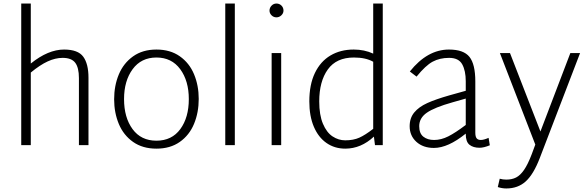

<svg xmlns="http://www.w3.org/2000/svg" viewBox="-20 -820 3318 1085"><path d="M480 -381V0H426V-379Q426 -438 405 -465.5Q384 -493 334 -493Q293 -493 249.5 -473Q206 -453 154 -410V0H100V-800H154V-461Q252 -540 342 -540Q421 -540 450.5 -499.5Q480 -459 480 -381Z M625 -259Q625 -336 651.5 -399.5Q678 -463 732 -501.5Q786 -540 864 -540Q942 -540 996 -502Q1050 -464 1076.5 -400.5Q1103 -337 1103 -261Q1103 -184 1076.5 -120Q1050 -56 996 -18Q942 20 864 20Q786 20 732 -18Q678 -56 651.5 -119.5Q625 -183 625 -259ZM1047 -260Q1047 -363 998.5 -429Q950 -495 864 -495Q778 -495 729.5 -429Q681 -363 681 -260Q681 -156 729 -90.5Q777 -25 864 -25Q951 -25 999 -90.5Q1047 -156 1047 -260Z M1253 -800H1307V0H1253Z M1503 -760Q1503 -776 1514.5 -788Q1526 -800 1542 -800Q1559 -800 1570.5 -788.5Q1582 -777 1582 -760Q1582 -745 1570 -733.5Q1558 -722 1542 -722Q1526 -722 1514.5 -733.5Q1503 -745 1503 -760ZM1515 -520H1569V0H1515Z M2143 -800V0H2099L2093 -48Q2020 20 1931 20Q1871 20 1825 -12Q1779 -44 1753.5 -104Q1728 -164 1728 -247Q1728 -342 1759.5 -407.5Q1791 -473 1847.5 -506.5Q1904 -540 1979 -540Q2039 -540 2089 -517V-800ZM1931 -27Q1977 -27 2010.5 -42Q2044 -57 2089 -92V-471Q2047 -495 1980 -495Q1881 -495 1832.5 -427.5Q1784 -360 1784 -247Q1784 -170 1805 -120.5Q1826 -71 1859.5 -49Q1893 -27 1931 -27Z M2748 1Q2714 15 2690 15Q2654 15 2633 -2Q2612 -19 2612 -63V-65Q2512 16 2432 16Q2371 16 2333 -18.5Q2295 -53 2295 -107Q2295 -153 2321 -184.5Q2347 -216 2394.5 -237.5Q2442 -259 2519 -281L2612 -307V-361Q2612 -420 2592 -456.5Q2572 -493 2518 -493Q2465 -493 2425 -471.5Q2385 -450 2334 -387L2296 -416Q2395 -540 2517 -540Q2600 -540 2633 -498.5Q2666 -457 2666 -360V-70Q2666 -48 2673.5 -38.5Q2681 -29 2697 -29Q2714 -29 2741 -41ZM2612 -114V-263L2538 -242Q2435 -213 2392 -183Q2349 -153 2349 -107Q2349 -66 2372.5 -47.5Q2396 -29 2433 -29Q2473 -29 2513.5 -49.5Q2554 -70 2612 -114Z M3258 -520 3030 74Q2995 165 2951 205Q2907 245 2841 245Q2817 245 2793 237L2804 190Q2822 195 2841 195Q2873 195 2896.5 183Q2920 171 2941.5 140Q2963 109 2985 51L3005 -3L2805 -520H2862L3034 -77L3203 -520Z"/></svg>

Font: Martel Sans ExtraLight
Style: Regular
Weight: 275
Designer: Dan Reynolds and Mathieu Réguer
Foundry: Dan Reynolds and Mathieu Réguer
Version: Version 1.002; ttfautohint (v1.1) -l 5 -r 5 -G 72 -x 0 -D la